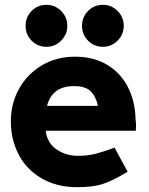

<svg xmlns="http://www.w3.org/2000/svg" viewBox="-20 -763 619 796"><path d="M544 -242 543 -221H170L172 -206Q182 -164 219 -140.5Q256 -117 303 -117Q343 -117 376.5 -125.5Q410 -134 455 -151L509 -51Q448 -14 407 -0.5Q366 13 300 13Q215 13 152.5 -23.5Q90 -60 57.5 -122Q25 -184 25 -260Q25 -334 59 -395Q93 -456 153.5 -492Q214 -528 291 -528Q368 -528 424 -494.5Q480 -461 510 -402.5Q540 -344 542 -270Q544 -252 544 -242ZM386 -324Q378 -362 356.5 -384Q335 -406 287 -406Q196 -406 175 -324ZM86 -656Q86 -692 111 -717.5Q136 -743 173 -743Q208 -743 233.5 -717.5Q259 -692 259 -656Q259 -620 233.5 -594.5Q208 -569 173 -569Q136 -569 111 -594.5Q86 -620 86 -656ZM320 -656Q320 -692 345 -717.5Q370 -743 407 -743Q442 -743 467.5 -717.5Q493 -692 493 -656Q493 -620 467.5 -594.5Q442 -569 407 -569Q370 -569 345 -594.5Q320 -620 320 -656Z"/></svg>

Font: Arvo
Style: Bold
Weight: 700
Designer: Anton Koovit (Cyrillic Expansion: Cyreal)
Foundry: Anton Koovit, Yassin Baggar
Version: Version 3.000